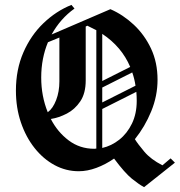

<svg xmlns="http://www.w3.org/2000/svg" viewBox="-20 -675 734 784"><path d="M301.7 24.2Q249.2 24.2 202.9 -0.8Q156.7 -25.8 121.3 -70.4Q85.8 -115 65.4 -175Q45 -235 45 -305Q45 -390.8 75.4 -460.8Q105.8 -530.8 157.5 -580.4Q209.2 -630 271.7 -655L284.2 -640Q226.7 -599.2 190.8 -534.2L430.8 -637.5Q482.5 -615 526.2 -574.2Q570 -533.3 596.7 -476.7Q623.3 -420 623.3 -349.2Q623.3 -283.3 597.5 -220.4Q571.7 -157.5 530.8 -106.7Q542.5 -87.5 569.2 -55.8Q595.8 -24.2 643.3 0L676.7 -28.3L694.2 -10.8L568.3 89.2Q546.7 77.5 517.9 54.2Q489.2 30.8 445.8 -27.5Q410.8 -3.3 373.8 10.4Q336.7 24.2 301.7 24.2ZM330 -346.7Q330 -294.2 307.9 -261.2Q285.8 -228.3 252.9 -211.2Q220 -194.2 187.5 -189.2Q215 -135.8 260.4 -101.7Q305.8 -67.5 365 -67.5Q369.2 -67.5 373.3 -68.3V-551.7Q355.8 -560.8 336.7 -570L330 -566.7ZM397.5 -536.7V-344.2L511.7 -401.7Q476.7 -484.2 397.5 -536.7ZM148.3 -358.3Q148.3 -282.5 175 -216.7Q195.8 -231.7 209.2 -266.2Q222.5 -300.8 222.5 -342.5V-521.7L175.8 -502.5Q162.5 -470.8 155.4 -434.6Q148.3 -398.3 148.3 -358.3ZM397.5 -317.5V-256.7L533.3 -325Q529.2 -353.3 520 -379.2ZM538.3 -263.3Q538.3 -282.5 536.7 -300L397.5 -230V-70.8Q435 -79.2 467.1 -104.6Q499.2 -130 518.8 -170.4Q538.3 -210.8 538.3 -263.3Z"/></svg>

Font: Manufacturing Consent
Style: Regular
Weight: 400
Version: Version 3.000; ttfautohint (v1.8.4.7-5d5b)